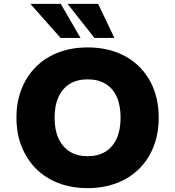

<svg xmlns="http://www.w3.org/2000/svg" viewBox="-20 -961 906 992"><path d="M433 11Q351 11 283.5 -14.5Q216 -40 167.5 -88Q119 -136 92 -203Q65 -270 65 -354Q65 -436 92 -503Q119 -570 168 -618Q217 -666 284.5 -691Q352 -716 433 -716Q514 -716 581.5 -691Q649 -666 698 -618Q747 -570 773.5 -503Q800 -436 800 -354Q800 -271 773.5 -203.5Q747 -136 698 -88Q649 -40 581.5 -14.5Q514 11 433 11ZM433 -154Q487 -154 525 -177.5Q563 -201 583 -245.5Q603 -290 603 -353Q603 -417 583 -461Q563 -505 525 -528Q487 -551 433 -551Q379 -551 341 -528Q303 -505 282.5 -460.5Q262 -416 262 -353Q262 -290 282.5 -245.5Q303 -201 341 -177.5Q379 -154 433 -154ZM468 -765 329 -941H487L571 -765ZM293 -765 137 -941H294L396 -765Z"/></svg>

Font: Nunito Sans 6pt Black
Style: Regular
Weight: 900
Version: Version 3.101;gftools[0.9.27]